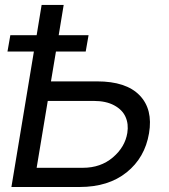

<svg xmlns="http://www.w3.org/2000/svg" viewBox="-20 -747 675 767"><path d="M9.9 -541.2 21.3 -606.5H126.4L146.3 -727.3H234.4L214.5 -606.5H333.8L322.4 -541.2H203.5L183.6 -421.9H367.9Q483.7 -421.9 537.6 -366.3Q591.6 -310.7 575.3 -214.5Q558.9 -117.2 486 -58.6Q413 0 298.3 0H25.6L115.4 -541.2ZM170.8 -343.8 126.4 -76.7H311.1Q382.1 -76.7 430.8 -118.1Q479.4 -159.4 488.6 -215.9Q494.3 -251.4 481.5 -280Q468.8 -308.6 436.1 -326.2Q403.4 -343.8 355.1 -343.8Z"/></svg>

Font: Karasuma Gothic
Style: Italic
Weight: 400
Italic angle: -9.39999°
Designer: Rasmus Andersson / Ryoko Nishizuka
Foundry: Genbu
Version: Version 1.00